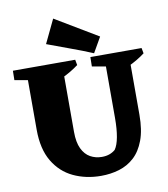

<svg xmlns="http://www.w3.org/2000/svg" viewBox="-99 -1005 971 1108"><g transform="rotate(-10 386.5 -451.0)"><path d="M404 20Q315 20 242 -14.5Q169 -49 126 -121.5Q83 -194 83 -307V-666H293V-257Q293 -196 311 -158.5Q329 -121 359.5 -104Q390 -87 427 -87Q452 -87 471.5 -94Q491 -101 506 -114Q523 -138 531.5 -184.5Q540 -231 540 -295V-666H682V-289Q682 -200 659.5 -140Q637 -80 598.5 -45Q560 -10 510 5Q460 20 404 20ZM144 -587 6 -611 7 -666H147ZM279 -575 278 -666H372L378 -634Q357 -618 332.5 -603.5Q308 -589 279 -575ZM598 -587 460 -611 461 -666H601ZM668 -575 667 -666H761L767 -634Q746 -618 721.5 -603.5Q697 -589 668 -575ZM486 -684Q424 -710 354.5 -735Q285 -760 222 -784L288 -922L537 -773Z"/></g></svg>

Font: Eczar ExtraBold
Style: Regular
Weight: 800
Designer: Vaibhav Singh
Foundry: Rosetta Type Foundry
Version: Version 2.000